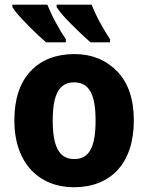

<svg xmlns="http://www.w3.org/2000/svg" viewBox="-20 -786 630 816"><path d="M548.8 -273.9C548.8 -364.7 524.9 -434.6 477.5 -483.4C429.7 -531.7 369.6 -556.2 296.9 -556.2C217.8 -556.2 155.3 -531.7 109.9 -483.4C64 -434.6 41 -364.7 41 -273.9C41 -92.3 146.5 9.8 293.9 9.8C451.2 9.8 548.8 -92.3 548.8 -273.9ZM204.1 -273.9C204.1 -381.8 230 -436 294.9 -436C360.8 -436 386.2 -381.8 386.2 -273.9C386.2 -166 361.8 -109.9 295.9 -109.9C229.5 -109.9 204.1 -166 204.1 -273.9ZM220.7 -766.1V-755.9C231 -738.8 252 -713.9 284.7 -681.6C316.9 -648.9 343.8 -624 364.7 -606H447.8V-619.1C434.6 -638.2 420.4 -662.1 405.3 -689.9C390.1 -717.8 378.4 -743.2 369.1 -766.1ZM32.7 -766.1V-755.9C43 -738.8 64 -713.9 96.2 -681.6C127.9 -648.9 154.8 -624 175.8 -606H259.8V-619.1C246.6 -638.2 232.4 -662.1 217.3 -689.9C202.1 -717.8 190.4 -743.2 181.2 -766.1Z"/></svg>

Font: Avrile Sans
Style: Bold
Weight: 700
Designer: Monotype Design Team, Google (font), Stefan Peev (BGR Cyrillic), Cristiano Sobral (main changes)
Foundry: The Avrile Sans Project Authors
Version: Version 3.110